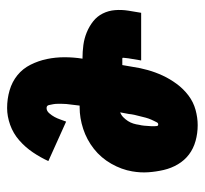

<svg xmlns="http://www.w3.org/2000/svg" viewBox="-38 -530 576 540"><g transform="rotate(90 250.0 -260.0)"><path d="M284 8Q258 8 234 1Q210 -6 191.5 -21Q173 -36 162 -58Q151 -80 146 -104Q141 -128 141 -153.5Q141 -179 145 -204Q125 -204 106.5 -206.5Q88 -209 71 -216Q54 -223 40 -234Q26 -245 18 -261Q10 -277 8.5 -295.5Q7 -314 10 -333L16 -369H150L144 -333Q144 -331 143.5 -328.5Q143 -326 143 -324Q143 -322 142.5 -319Q142 -316 145 -316H163L168 -345Q171 -366 177 -387.5Q183 -409 192.5 -429.5Q202 -450 216 -469Q230 -488 248.5 -502Q267 -516 289 -522Q311 -528 332 -528Q355 -528 376.5 -522Q398 -516 414.5 -503.5Q431 -491 442 -472.5Q453 -454 458 -432.5Q463 -411 464.5 -389Q466 -367 462 -344Q457 -314 440.5 -285Q424 -256 398.5 -236Q373 -216 342.5 -206Q312 -196 282 -196Q280 -196 279 -196Q278 -196 277 -196Q276 -190 275.5 -183.5Q275 -177 274 -171Q273 -165 272.5 -158.5Q272 -152 272 -146Q272 -140 272 -134Q272 -128 273 -122Q274 -116 275.5 -109.5Q277 -103 284 -103Q292 -103 298.5 -110.5Q305 -118 309 -125.5Q313 -133 316 -141.5Q319 -150 322 -158L433 -108Q423 -86 408.5 -64.5Q394 -43 374.5 -26Q355 -9 331 -0.5Q307 8 284 8ZM296 -310Q304 -313 310 -319Q316 -325 320.5 -332Q325 -339 327.5 -347Q330 -355 331 -363Q332 -366 332.5 -370Q333 -374 333.5 -377.5Q334 -381 334 -384.5Q334 -388 334.5 -391.5Q335 -395 335 -398.5Q335 -402 335 -405.5Q335 -409 334.5 -413Q334 -417 330 -417Q326 -417 324 -413Q322 -409 320 -405Q318 -401 316.5 -397.5Q315 -394 313.5 -390Q312 -386 311 -382Q310 -378 309 -374Q308 -370 307 -366Q306 -362 305 -358Q304 -354 303 -350Q302 -346 301.5 -342Q301 -338 300.5 -334Q300 -330 299 -326Z"/></g></svg>

Font: Iosevka SS04 Heavy
Style: Italic
Weight: 900
Italic angle: -9°
Monospace: yes
Designer: Belleve Invis
Foundry: Belleve Invis
Version: Version 19.0.0; ttfautohint (v1.8.4)